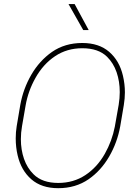

<svg xmlns="http://www.w3.org/2000/svg" viewBox="-20 -937 686 966"><path d="M355.5 -916.5 426.3 -785.6H398.9L324.7 -916.5ZM585 -302.2Q570.3 -220.2 529.3 -149.4Q488.3 -78.6 425.8 -35.2Q360.4 9.8 272.9 9.8Q189 9.8 137.7 -34.9Q86.4 -79.6 68.8 -155.3Q59.1 -195.8 59.1 -240.7Q59.1 -272.5 64 -302.2L82 -408.7Q96.7 -490.7 137.7 -561.3Q178.7 -631.8 241.7 -675.8Q306.6 -720.7 394 -720.7Q478 -720.7 529.5 -676Q581.1 -631.3 598.6 -555.7Q608.4 -513.7 608.4 -472.2Q608.4 -442.4 603 -408.7ZM577.1 -409.7Q582.5 -443.4 582.5 -473.6Q582.5 -527.3 566.7 -573.5Q550.8 -619.6 518.6 -651.4Q475.1 -694.3 394 -694.3Q316.9 -694.3 257.1 -654.3Q197.3 -614.3 158.7 -545.4Q121.6 -479.5 108.9 -406.7L90.8 -302.2Q85 -269.5 85 -236.8Q85 -183.6 100.8 -137.7Q116.7 -91.8 148.9 -60.1Q192.4 -16.6 272.9 -16.6Q349.6 -16.6 409.2 -55.9Q468.8 -95.2 507.3 -163.1Q543.5 -227.1 557.6 -299.3Z"/></svg>

Font: Mardoto Thin
Style: Italic
Weight: 250
Italic angle: -12°
Designer: Christian Robertson, Vahan Hovhannisyan
Foundry: Google
Version: Version 1.000